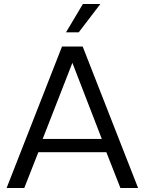

<svg xmlns="http://www.w3.org/2000/svg" viewBox="-20 -946 728 966"><path d="M674.8 0H585.9L515.1 -180.2H172.9L102.1 0H13.2L292 -711.9H396ZM492.2 -247.1 344.2 -629.9 194.8 -247.1ZM376 -783.2H312L397 -925.8H484.9Z"/></svg>

Font: Creato Display
Style: Regular
Weight: 400
Version: Version 1.000